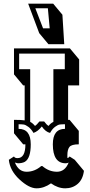

<svg xmlns="http://www.w3.org/2000/svg" viewBox="-20 -963 490 1043"><path d="M410 -499H350V-312H358L408 -252V-179Q369 -179 357.5 -165Q346 -151 346 -120V-105Q353 -105 358 -113L386 -95L436 -35Q430 12 402 36Q374 60 334.5 60Q295 60 257 33Q219 60 178.5 60Q138 60 86 12Q34 -36 28 -95L56 -113Q60 -104 75 -104Q118 -104 118 -179H106L56 -239V-312Q97 -312 114 -309V-499H106L56 -559V-700H360L410 -640ZM170 -279Q180 -285 194 -303H220Q233 -285 244 -279Q254 -293 270 -301V-587H332V-672H84V-587H144V-301Q158 -294 170 -279ZM210 -61Q246 -30 289.5 -30Q333 -30 353 -80Q346 -76 337 -76Q267 -76 267 -179Q267 -263 333 -263V-288Q314 -288 304 -286.5Q294 -285 279 -274Q264 -263 252 -241Q228 -246 207 -276Q186 -249 162 -241Q149 -263 134 -274Q119 -285 109 -286.5Q99 -288 81 -288V-263Q147 -263 147 -179Q147 -103 115 -84Q100 -76 77 -76L61 -80Q81 -30 124.5 -30Q168 -30 204 -61ZM329 -723H243L193 -783L133 -943H269L319 -883ZM214 -809H250L240 -918H172Z"/></svg>

Font: Ewert
Style: Regular
Weight: 400
Designer: Johan Kallas, Mihkel Virkus
Foundry: Johan Kallas, Mihkel Virkus
Version: Version 1.001